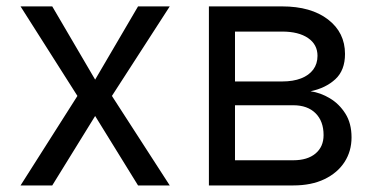

<svg xmlns="http://www.w3.org/2000/svg" viewBox="-20 -565 1141 585"><path d="M139.2 -545.5 269.9 -322.4 400.6 -545.5H497.2L321 -272.7L497.2 0H400.6L269.9 -211.6L139.2 0H42.6L215.9 -272.7L42.6 -545.5Z M616.5 0V-545.5H839.5Q927.6 -545.5 979.4 -505.7Q1031.2 -465.9 1031.2 -400.6Q1031.2 -350.9 1001.8 -323.7Q972.3 -296.5 926.1 -286.9Q956.3 -282.7 984.9 -265.6Q1013.5 -248.6 1032.3 -218.9Q1051.1 -189.3 1051.1 -146.3Q1051.1 -104.4 1029.8 -71.4Q1008.5 -38.4 968.8 -19.2Q929 0 873.6 0ZM696 -76.7H873.6Q916.9 -76.7 941.4 -97.3Q965.9 -117.9 965.9 -153.4Q965.9 -195.7 941.4 -220Q916.9 -244.3 873.6 -244.3H696ZM696 -316.8H839.5Q873.2 -316.8 897.4 -326.2Q921.5 -335.6 934.5 -353.2Q947.4 -370.7 947.4 -394.9Q947.4 -429.3 918.7 -449Q889.9 -468.8 839.5 -468.8H696Z"/></svg>

Font: InterMG
Style: Regular
Weight: 400
Designer: Rasmus Andersson
Foundry: rsms
Version: Version 3.019;December 26, 2023;FontCreator 15.0.0.2955 64-b